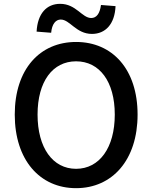

<svg xmlns="http://www.w3.org/2000/svg" viewBox="-20 -969 794 1002"><path d="M377 13C566 13 698 -134 698 -371C698 -608 566 -750 377 -750C188 -750 57 -608 57 -371C57 -134 188 13 377 13ZM377 -88C255 -88 176 -198 176 -371C176 -544 255 -649 377 -649C499 -649 579 -544 579 -371C579 -198 499 -88 377 -88ZM460 -792C530 -792 579 -843 583 -937L507 -943C501 -897 483 -875 456 -875C408 -875 377 -949 294 -949C223 -949 176 -898 171 -804L247 -798C251 -844 271 -867 297 -867C345 -867 377 -792 460 -792Z"/></svg>

Font: Genne Gothic Medium
Style: Regular
Weight: 500
Designer: Ryoko NISHIZUKA (kana & ideographs); Paul D. Hunt (Latin, Greek & Cyrillic); Wenlong ZHANG (bopomofo); Sandoll Communica
Foundry: Adobe Systems Incorporated
Version: Version 1.004;PS 1.004;hotconv 16.6.51;makeotf.lib2.5.65220